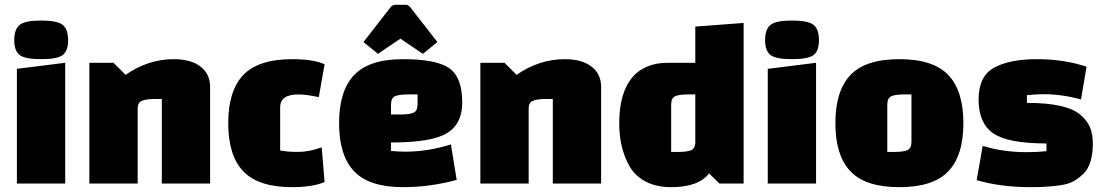

<svg xmlns="http://www.w3.org/2000/svg" viewBox="-20 -760 4565 795"><path d="M50 0V-475L250 -500V0ZM61.5 -532Q39 -549 39 -594Q39 -639 61.5 -657Q84 -675 150.5 -675Q217 -675 239.5 -657Q262 -639 262 -594Q262 -549 239.5 -532Q217 -515 150.5 -515Q84 -515 61.5 -532Z M450 -500 500 -450Q593 -515 700 -515Q770 -515 810 -484.5Q850 -454 850 -400V0H650V-350H619Q585 -350 567.5 -342.5Q550 -335 550 -312V0H350V-500Z M1312 -150 1324 -6Q1272 15 1190 15Q1050 15 987.5 -50.5Q925 -116 925 -250Q925 -384 987.5 -449.5Q1050 -515 1190 -515Q1277 -515 1324 -494L1300 -358Q1247 -369 1216 -369Q1140 -369 1140 -316V-137Q1169 -131 1214.5 -131Q1260 -131 1312 -150Z M1599 -170V-135Q1629 -132 1659 -132Q1752 -132 1847 -162L1871 -15Q1759 15 1649 15Q1509 15 1446.5 -50.5Q1384 -116 1384 -250Q1384 -384 1446.5 -449.5Q1509 -515 1648.5 -515Q1788 -515 1841 -477Q1894 -439 1894 -335Q1894 -247 1830.5 -208.5Q1767 -170 1599 -170ZM1599 -327V-286H1640Q1676 -286 1692.5 -293.5Q1709 -301 1709 -328V-369H1668Q1632 -369 1615.5 -361.5Q1599 -354 1599 -327ZM1614 -740H1662Q1669 -740 1678 -731L1791 -586L1731 -537L1638 -600L1545 -537L1485 -586L1598 -731Q1607 -740 1614 -740Z M2069 -500 2119 -450Q2212 -515 2319 -515Q2389 -515 2429 -484.5Q2469 -454 2469 -400V0H2269V-350H2238Q2204 -350 2186.5 -342.5Q2169 -335 2169 -312V0H1969V-500Z M3059 0H2959L2916 -42Q2872 15 2759 15Q2698 15 2654 -8Q2610 -31 2587 -71Q2544 -146 2544 -250Q2544 -377 2600 -442Q2621 -467 2658 -483.5Q2695 -500 2744 -500H2859V-650L3059 -665ZM2759 -327V-131H2790Q2824 -131 2840.5 -137.5Q2857 -144 2859 -167V-369H2828Q2792 -369 2775.5 -361.5Q2759 -354 2759 -327Z M3159 0V-475L3359 -500V0ZM3170.5 -532Q3148 -549 3148 -594Q3148 -639 3170.5 -657Q3193 -675 3259.5 -675Q3326 -675 3348.5 -657Q3371 -639 3371 -594Q3371 -549 3348.5 -532Q3326 -515 3259.5 -515Q3193 -515 3170.5 -532Z M3501.5 -50.5Q3439 -116 3439 -250Q3439 -384 3501.5 -449.5Q3564 -515 3704 -515Q3844 -515 3906.5 -449.5Q3969 -384 3969 -250Q3969 -116 3906.5 -50.5Q3844 15 3704 15Q3564 15 3501.5 -50.5ZM3654 -327V-131H3685Q3721 -131 3737.5 -138.5Q3754 -146 3754 -173V-369H3723Q3687 -369 3670.5 -361.5Q3654 -354 3654 -327Z M4479 -484 4456 -348Q4378 -370 4300 -370Q4276 -370 4232 -366V-334Q4394 -334 4452 -286Q4481 -262 4493 -233.5Q4505 -205 4505 -164.5Q4505 -124 4495.5 -92Q4486 -60 4466.5 -41Q4447 -22 4426 -10Q4405 2 4371 7Q4318 15 4248 15Q4124 15 4024 -14L4049 -156Q4133 -130 4231 -130Q4276 -130 4313 -134V-166Q4153 -166 4092.5 -208Q4032 -250 4032 -347.5Q4032 -445 4096.5 -480Q4161 -515 4273 -515Q4385 -515 4479 -484Z"/></svg>

Font: Myanmar Thuriya
Style: Regular
Weight: 400
Designer: Danh Hong
Foundry: Google Inc.
Version: Version 2.00 November 23, 2015